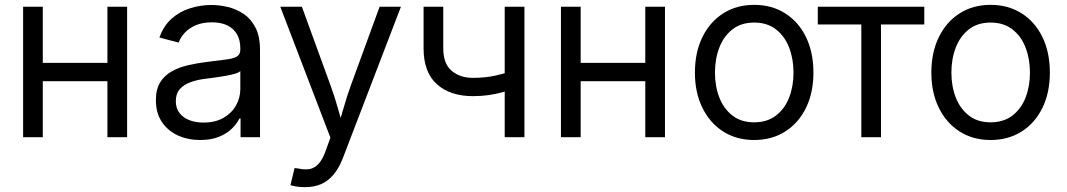

<svg xmlns="http://www.w3.org/2000/svg" viewBox="-20 -568 4416 795"><path d="M443.8 -307.6V-231.9H137.2V-307.6ZM157.2 -540V0H75.7V-540ZM506.3 -540V0H424.8V-540Z M809.1 11.7Q757.8 11.7 716.3 -7.3Q674.8 -26.4 650.1 -63.2Q625.5 -100.1 625.5 -153.3Q625.5 -198.2 643.1 -226.8Q660.6 -255.4 690.7 -272.2Q720.7 -289.1 758.3 -297.9Q795.9 -306.6 836.4 -311.5Q884.3 -317.9 915 -321.5Q945.8 -325.2 960.4 -333.7Q975.1 -342.3 975.1 -362.3V-367.7Q975.1 -401.4 961.7 -425.3Q948.2 -449.2 922.1 -462.4Q896 -475.6 857.4 -475.6Q818.8 -475.6 790.5 -463.4Q762.2 -451.2 744.6 -431.9Q727.1 -412.6 719.7 -391.6L640.1 -412.6Q657.2 -460.9 690.4 -490.5Q723.6 -520 766.8 -533.7Q810.1 -547.4 855.5 -547.4Q887.2 -547.4 922.4 -539.3Q957.5 -531.2 988 -511Q1018.6 -490.7 1037.6 -454.3Q1056.6 -418 1056.6 -361.3V0H976.1V-77.1H971.2Q961.4 -56.6 940.9 -36.1Q920.4 -15.6 887.7 -2Q855 11.7 809.1 11.7ZM822.3 -60.5Q871.6 -60.5 905.8 -80.3Q939.9 -100.1 957.5 -131.8Q975.1 -163.6 975.1 -199.7V-273.9Q969.7 -267.6 952.9 -262.7Q936 -257.8 914.1 -253.9Q892.1 -250 870.4 -247.1Q848.6 -244.1 833.5 -242.2Q798.3 -238.3 769.8 -228Q741.2 -217.8 724.6 -199Q708 -180.2 708 -148.9Q708 -120.6 722.7 -100.8Q737.3 -81.1 763.2 -70.8Q789.1 -60.5 822.3 -60.5Z M1182.6 198.7 1199.7 127.9 1216.8 129.9Q1242.2 135.7 1262.7 131.8Q1283.2 127.9 1299.6 109.9Q1315.9 91.8 1328.6 56.2L1348.1 2L1140.6 -540H1230L1347.7 -216.8Q1365.2 -169.4 1378.2 -122.8Q1391.1 -76.2 1404.8 -31.7H1376.5Q1390.1 -76.2 1403.3 -123Q1416.5 -169.9 1433.6 -216.8L1551.8 -540H1640.1L1399.9 85.9Q1384.3 127 1361.8 154.1Q1339.4 181.2 1310.1 194.1Q1280.8 207 1244.1 207Q1223.1 207 1207.3 204.3Q1191.4 201.7 1182.6 198.7Z M1938.5 -169.9Q1844.2 -169.9 1789.1 -219.2Q1733.9 -268.6 1733.9 -367.7V-540H1815.4V-367.7Q1815.4 -304.2 1850.1 -274.9Q1884.8 -245.6 1938 -245.6Q1989.7 -245.6 2033 -255.4Q2076.2 -265.1 2119.6 -280.8V-205.1Q2090.3 -194.3 2062 -186.5Q2033.7 -178.7 2003.7 -174.3Q1973.6 -169.9 1938.5 -169.9ZM2069.8 0V-540H2151.4V0Z M2670.9 -307.6V-231.9H2364.3V-307.6ZM2384.3 -540V0H2302.7V-540ZM2733.4 -540V0H2651.9V-540Z M3102.5 11.7Q3029.8 11.7 2974.6 -23.4Q2919.4 -58.6 2888.4 -121.6Q2857.4 -184.6 2857.4 -267.1Q2857.4 -351.1 2888.4 -414.3Q2919.4 -477.5 2974.6 -512.7Q3029.8 -547.9 3102.5 -547.9Q3175.8 -547.9 3231.2 -512.7Q3286.6 -477.5 3317.4 -414.3Q3348.1 -351.1 3348.1 -267.1Q3348.1 -184.6 3317.4 -121.6Q3286.6 -58.6 3231.2 -23.4Q3175.8 11.7 3102.5 11.7ZM3102.5 -61.5Q3156.7 -61.5 3193.1 -89.6Q3229.5 -117.7 3247.6 -164.3Q3265.6 -210.9 3265.6 -267.1Q3265.6 -323.7 3247.6 -370.8Q3229.5 -418 3193.1 -446.3Q3156.7 -474.6 3102.5 -474.6Q3048.8 -474.6 3012.7 -446.3Q2976.6 -418 2958.5 -371.1Q2940.4 -324.2 2940.4 -267.1Q2940.4 -210.9 2958.5 -164.3Q2976.6 -117.7 3012.7 -89.6Q3048.8 -61.5 3102.5 -61.5Z M3546.4 0V-466.8H3366.2V-540H3807.1V-466.8H3627.9V0Z M4081.5 11.7Q4008.8 11.7 3953.6 -23.4Q3898.4 -58.6 3867.4 -121.6Q3836.4 -184.6 3836.4 -267.1Q3836.4 -351.1 3867.4 -414.3Q3898.4 -477.5 3953.6 -512.7Q4008.8 -547.9 4081.5 -547.9Q4154.8 -547.9 4210.2 -512.7Q4265.6 -477.5 4296.4 -414.3Q4327.1 -351.1 4327.1 -267.1Q4327.1 -184.6 4296.4 -121.6Q4265.6 -58.6 4210.2 -23.4Q4154.8 11.7 4081.5 11.7ZM4081.5 -61.5Q4135.7 -61.5 4172.1 -89.6Q4208.5 -117.7 4226.6 -164.3Q4244.6 -210.9 4244.6 -267.1Q4244.6 -323.7 4226.6 -370.8Q4208.5 -418 4172.1 -446.3Q4135.7 -474.6 4081.5 -474.6Q4027.8 -474.6 3991.7 -446.3Q3955.6 -418 3937.5 -371.1Q3919.4 -324.2 3919.4 -267.1Q3919.4 -210.9 3937.5 -164.3Q3955.6 -117.7 3991.7 -89.6Q4027.8 -61.5 4081.5 -61.5Z"/></svg>

Font: V-Inter
Style: Regular-375
Weight: 375
Designer: Rasmus Andersson
Foundry: rsms
Version: Version 4.000;git-4146feb